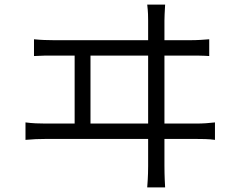

<svg xmlns="http://www.w3.org/2000/svg" viewBox="-20 -785 1040 836"><path d="M374 -247V-543H625V-247ZM696 -247V-543H810C829 -543 865 -543 891 -541V-614C866 -612 840 -610 810 -610H696V-695C696 -707 697 -733 699 -765H621C625 -733 625 -709 625 -695V-610H214C187 -610 157 -611 128 -614V-541C158 -543 187 -543 214 -543H305V-247H178C150 -247 121 -248 91 -252V-176C122 -179 151 -180 178 -180H625V-62C625 -52 625 -18 621 31H699C696 -17 696 -54 696 -64V-180H835C854 -180 890 -180 916 -176V-252C891 -249 864 -247 835 -247Z"/></svg>

Font: Noto Sans CJK JP DemiLight
Style: Regular
Weight: 350
Designer: Ryoko NISHIZUKA (kana & ideographs); Paul D. Hunt (Latin, Greek & Cyrillic); Wenlong ZHANG (bopomofo); Sandoll Communica
Foundry: Adobe Systems Incorporated
Version: Version 1.004;PS 1.004;hotconv 1.0.82;makeotf.lib2.5.63406